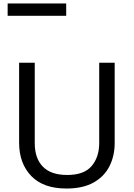

<svg xmlns="http://www.w3.org/2000/svg" viewBox="-20 -1075 771 1105"><path d="M640 -252Q640 -178 610 -118.5Q580 -59 518.5 -24.5Q457 10 362 10Q229 10 159.5 -62.5Q90 -135 90 -254V-714H180V-251Q180 -164 226.5 -116Q273 -68 367 -68Q464 -68 507.5 -119.5Q551 -171 551 -252V-714H640ZM24 -984V-1055H361V-984Z"/></svg>

Font: Noto Sans Tifinagh Tawellemmet
Style: Regular
Weight: 400
Designer: JamraPatel
Foundry: JamraPatel LLC
Version: Version 2.006; ttfautohint (v1.8.4.7-5d5b)